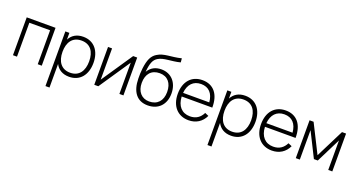

<svg xmlns="http://www.w3.org/2000/svg" viewBox="-51 -1534 4798 2574"><g transform="rotate(20 2348.0 -247.5)"><path d="M127.5 0V-484H423.5V0H481V-540H70V0Z M678.5 240V-96.5C714.5 -27 778.5 15 873.5 15C1029 15 1120 -100.5 1120 -271C1120 -438 1030.5 -555 873.5 -555C779.5 -555 715 -513.5 678.5 -444V-540H621V240ZM868.5 -41C743.5 -41 678.5 -132 678.5 -271C678.5 -405 739.5 -499 868.5 -499C995 -499 1058.5 -409.5 1058.5 -271C1058.5 -134.5 996 -41 868.5 -41Z M1588.5 -540 1287.5 -94V-540H1230V0H1287.5L1588.5 -446V0H1646V-540Z M1995 15C2146 15.5 2243 -85 2243 -243C2243 -399.5 2147.5 -502.5 2008.5 -502.5C1923.5 -502.5 1861 -470 1817.5 -399C1828.5 -524.5 1852 -579 1904.5 -612C1981 -660.5 2091 -645.5 2217 -678.5L2212 -735C2065.5 -698.5 1968.5 -718.5 1873 -658.5C1808 -618 1778.5 -551 1763 -430C1756.5 -379 1755.5 -323.5 1756.5 -282C1759 -92 1842.5 15 1995 15ZM1996 -41C1888 -41 1819 -120 1819 -242C1819 -370 1886.5 -446.5 2003.5 -446.5C2116.5 -446.5 2181.5 -368.5 2181.5 -242C2181.5 -117.5 2112.5 -41 1996 -41Z M2577.5 -41C2463 -41 2390.5 -119.5 2385 -253.5H2821.5C2824 -442.5 2733 -555 2574.5 -555C2420 -555 2323 -446 2323 -270C2323 -95 2423 15 2577.5 15C2683.5 15 2766 -37 2810 -131L2757 -154C2722 -83 2665 -41 2577.5 -41ZM2386 -305.5C2396.5 -428 2465 -500 2574.5 -500C2683.5 -500 2749 -431 2759.5 -305.5Z M2989.5 240V-96.5C3025.5 -27 3089.5 15 3184.5 15C3340 15 3431 -100.5 3431 -271C3431 -438 3341.5 -555 3184.5 -555C3090.5 -555 3026 -513.5 2989.5 -444V-540H2932V240ZM3179.5 -41C3054.5 -41 2989.5 -132 2989.5 -271C2989.5 -405 3050.5 -499 3179.5 -499C3306 -499 3369.5 -409.5 3369.5 -271C3369.5 -134.5 3307 -41 3179.5 -41Z M3765.5 -41C3651 -41 3578.5 -119.5 3573 -253.5H4009.5C4012 -442.5 3921 -555 3762.5 -555C3608 -555 3511 -446 3511 -270C3511 -95 3611 15 3765.5 15C3871.5 15 3954 -37 3998 -131L3945 -154C3910 -83 3853 -41 3765.5 -41ZM3574 -305.5C3584.5 -428 3653 -500 3762.5 -500C3871.5 -500 3937 -431 3947.5 -305.5Z M4162.5 0V-420.5L4337.5 -71H4393L4568 -420.5V0H4626V-540H4568L4365.5 -136.5L4162.5 -540H4105V0Z"/></g></svg>

Font: Vela Sans Light
Style: Regular
Weight: 300
Designer: Principal design: Mikhail Sharanda - project Manrope.
Design modification: Ravid Balaliev
Foundry: Mikhail Sharanda
Version: Version 1.001